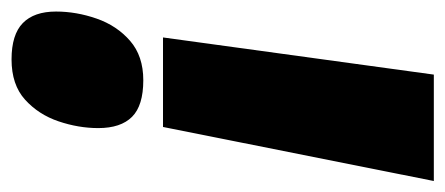

<svg xmlns="http://www.w3.org/2000/svg" viewBox="-300 -356 790 341"><g transform="rotate(-90 95.5 -185.0)"><path d="M200 -291 134 190H-55L41 -291ZM246 -481Q246 -445 233.5 -409Q221 -373 194 -349.5Q167 -326 124 -326Q79 -326 59 -346Q39 -366 39 -406Q39 -441 51 -476.5Q63 -512 89.5 -536Q116 -560 161 -560Q205 -560 225.5 -540Q246 -520 246 -481Z"/></g></svg>

Font: Georama SemiCondensed Black
Style: Italic
Weight: 900
Width: 4
Italic angle: -9°
Designer: Jean-Baptiste Levee
Foundry: Production Type
Version: Version 1.000